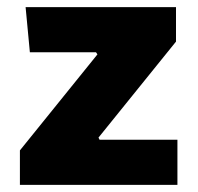

<svg xmlns="http://www.w3.org/2000/svg" viewBox="-20 -520 556 540"><path d="M254 -367 250 -373H64L52 -500H475V-403L257 -133L260 -127H479V0H36V-97Z"/></svg>

Font: Changa ExtraLight
Style: Bold
Weight: 700
Version: Version 3.002; ttfautohint (v1.8.2)